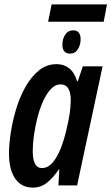

<svg xmlns="http://www.w3.org/2000/svg" viewBox="-20 -844 507 874"><path d="M199 -745 215 -824H467L452 -745ZM299 -600Q264 -600 264 -641Q264 -667 277 -686.5Q290 -706 313 -706Q347 -706 347 -665Q347 -640 334.5 -620Q322 -600 299 -600ZM129 10Q78 10 49.5 -30.5Q21 -71 21 -145Q21 -189 29.5 -243Q38 -297 54.5 -351Q71 -405 97 -450.5Q123 -496 158 -524Q193 -552 238 -552Q271 -552 295 -533Q319 -514 331 -474H334L357 -542H447L331 0H246L250 -73H248Q222 -35 194 -12.5Q166 10 129 10ZM170 -79Q199 -79 220.5 -105Q242 -131 257 -170Q272 -209 281 -248Q293 -296 297.5 -329Q302 -362 302 -389Q302 -460 255 -460Q232 -460 212 -439Q192 -418 176.5 -384Q161 -350 150.5 -309Q140 -268 134.5 -228Q129 -188 129 -157Q129 -79 170 -79Z"/></svg>

Font: Noto Sans ExtraCondensed SemiBold
Style: Italic
Weight: 600
Width: 2
Italic angle: -12°
Designer: Monotype Design Team
Foundry: Monotype Imaging Inc.
Version: Version 2.013; ttfautohint (v1.8.4.7-5d5b)